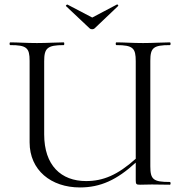

<svg xmlns="http://www.w3.org/2000/svg" viewBox="-20 -811 803 843"><path d="M270 -784 373 -687C379 -681 390 -681 396 -687L498 -784C502 -787 496 -793 493 -791L385 -734L276 -791C274 -792 267 -786 270 -784ZM726 -12C653 -12 640 -23 640 -81V-544C640 -601 653 -613 726 -613C730 -613 730 -625 726 -625C694 -625 652 -622 608 -622C563 -622 523 -625 491 -625C487 -625 487 -613 491 -613C565 -613 576 -599 576 -542V-114C496 -42 432 -16 358 -16C248 -16 174 -85 174 -221V-542C174 -599 187 -613 260 -613C263 -613 263 -625 260 -625C229 -625 188 -622 142 -622C97 -622 57 -625 25 -625C21 -625 21 -613 25 -613C97 -613 110 -601 110 -544V-186C110 -64 204 12 331 12C421 12 493 -21 576 -97V-19C576 -2 579 0 595 0C613 0 626 -1 647 -1C676 -1 700 0 726 0C730 0 730 -12 726 -12Z"/></svg>

Font: Cormorant SC
Style: Regular
Weight: 400
Designer: Christian Thalmann (Catharsis Fonts)
Version: Version 1.000;PS 001.000;hotconv 1.0.70;makeotf.lib2.5.58329